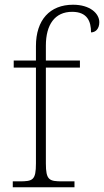

<svg xmlns="http://www.w3.org/2000/svg" viewBox="-20 -792 440 812"><path d="M34 0H295V-25H244C188 -25 174 -30 174 -101V-506H318V-536H174V-599C174 -688 212 -742 285 -742C349 -742 365 -702 365 -655C383 -655 400 -669 400 -698C400 -735 361 -772 289 -772C191 -772 132 -708 132 -597V-536H38V-506H132V-101C132 -30 119 -25 62 -25H34Z"/></svg>

Font: Noto Serif Ethiopic ExtraLight
Style: Regular
Weight: 200
Designer: Monotype Design Team
Foundry: Monotype Imaging Inc.
Version: Version 2.102